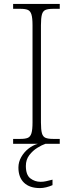

<svg xmlns="http://www.w3.org/2000/svg" viewBox="-20 -734 374 980"><path d="M47 0V-25H84Q109 -25 122 -30.5Q135 -36 140.5 -54Q146 -72 146 -109V-605Q146 -642 140.5 -660Q135 -678 122 -683.5Q109 -689 84 -689H47V-714H285V-689H251Q226 -689 212.5 -683.5Q199 -678 194 -660Q189 -642 189 -605V-109Q189 -72 194 -54Q199 -36 212.5 -30.5Q226 -25 251 -25H285V0ZM184 226Q131 226 102.5 198.5Q74 171 74 121Q74 93 88.5 67.5Q103 42 125.5 24.5Q148 7 173 0H212Q194 6 170.5 20.5Q147 35 129.5 58Q112 81 112 113Q112 159 135 176.5Q158 194 187 194Q202 194 215 191Q228 188 248 183V211Q232 218 215.5 222Q199 226 184 226Z"/></svg>

Font: Noto Serif Tamil ExtraLight
Style: Regular
Weight: 200
Designer: Indian Type Foundry, Tom Grace, and the Monotype Design Team
Foundry: Monotype Imaging Inc.
Version: Version 2.004; ttfautohint (v1.8.4.7-5d5b)